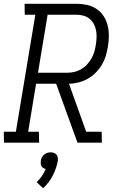

<svg xmlns="http://www.w3.org/2000/svg" viewBox="-33 -755 653 1016"><path d="M-12 0 -13 -58H51L154 -677H98L97 -735H371Q400 -735 427.5 -729Q455 -723 477.5 -708Q500 -693 515 -670Q530 -647 536.5 -620.5Q543 -594 543 -565.5Q543 -537 538 -508Q534 -483 526.5 -458.5Q519 -434 505.5 -411.5Q492 -389 472.5 -369.5Q453 -350 430 -337.5Q407 -325 381.5 -318.5Q356 -312 332 -312L423 -58H505L506 0H377L264 -312H158L116 -58H173L174 0ZM168 -370H321Q340 -370 358.5 -374Q377 -378 395 -388Q413 -398 426.5 -412.5Q440 -427 450 -444Q460 -461 465.5 -479.5Q471 -498 474 -517Q477 -536 478 -555.5Q479 -575 475.5 -593.5Q472 -612 463.5 -628Q455 -644 441 -655.5Q427 -667 409 -672Q391 -677 372 -677H219ZM195 241 161 209Q177 194 189 176Q201 158 209 139Q202 138 196 134Q190 130 186.5 124Q183 118 182.5 110.5Q182 103 183 96Q184 87 188.5 78Q193 69 200.5 63Q208 57 217 54Q226 51 235 51Q244 51 252 54Q260 57 265.5 63Q271 69 272.5 78Q274 87 273 96Q266 135 246.5 173.5Q227 212 195 241Z"/></svg>

Font: Iosevka Etoile Light
Style: Italic
Weight: 300
Italic angle: -9°
Designer: Belleve Invis
Foundry: Belleve Invis
Version: Version 22.1.2; ttfautohint (v1.8.4)